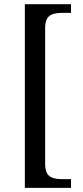

<svg xmlns="http://www.w3.org/2000/svg" viewBox="-20 -780 400 928"><path d="M100.1 -759.8H323.2V-717.8H279.8Q233.4 -717.8 215.8 -700.4Q198.2 -683.1 198.2 -646V14.2Q198.2 50.8 215.8 68.4Q233.4 85.9 279.8 85.9H323.2V127.9H100.1Z"/></svg>

Font: Noto Serif Malayalam
Style: Regular
Weight: 400
Designer: Indian Type Foundry
Foundry: Monotype Imaging Inc.
Version: Version 1.01